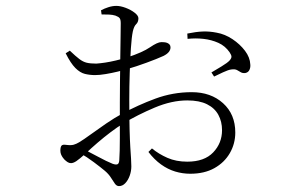

<svg xmlns="http://www.w3.org/2000/svg" viewBox="-20 -574 1040 652"><path d="M325 -525 323 -539Q334 -545 348 -549.5Q362 -554 375 -554Q389 -554 406.5 -547.5Q424 -541 437 -531Q450 -521 450 -512Q450 -499 442.5 -492Q435 -485 431 -467Q427 -448 424.5 -410Q422 -372 420.5 -326Q419 -280 419 -235Q419 -175 420 -136.5Q421 -98 422.5 -74Q424 -50 425 -35.5Q426 -21 426 -9Q426 7 420.5 22.5Q415 38 405.5 48Q396 58 384 58Q376 58 370 49.5Q364 41 356.5 29Q349 17 336 6Q323 -5 299 -23Q275 -41 252 -54L263 -68Q285 -57 313.5 -41.5Q342 -26 362 -18Q373 -14 378.5 -16Q384 -18 385 -29Q387 -58 387 -106Q387 -154 387 -226Q387 -259 387.5 -300Q388 -341 388.5 -380.5Q389 -420 389.5 -451Q390 -482 390 -495Q390 -507 386.5 -512Q383 -517 372 -521Q362 -524 351 -524.5Q340 -525 325 -525ZM217 -402Q237 -383 249.5 -373.5Q262 -364 274.5 -361Q287 -358 307 -358Q321 -359 337.5 -361.5Q354 -364 373 -368.5Q392 -373 412 -379Q464 -396 489.5 -413.5Q515 -431 528 -431Q533 -431 538.5 -430.5Q544 -430 548.5 -428Q553 -426 556 -422.5Q559 -419 559 -413Q559 -396 535 -384Q513 -374 477.5 -361Q442 -348 414 -340Q401 -336 380.5 -331Q360 -326 339 -322.5Q318 -319 303 -319Q285 -319 268.5 -323Q252 -327 236 -343Q220 -359 203 -393ZM249 -91Q264 -100 288 -117.5Q312 -135 340.5 -154.5Q369 -174 395 -188Q448 -217 507.5 -239Q567 -261 631 -261Q696 -261 737.5 -223.5Q779 -186 779 -124Q779 -86 760.5 -54Q742 -22 708 -3Q674 16 626 16Q600 16 575 8.5Q550 1 527 -15.5Q504 -32 484 -58L496 -70Q519 -51 548.5 -38Q578 -25 616 -25Q674 -25 704 -56.5Q734 -88 734 -132Q734 -161 721.5 -184Q709 -207 683 -220Q657 -233 616 -233Q563 -233 505 -208.5Q447 -184 399 -155Q378 -142 355.5 -125Q333 -108 311.5 -89.5Q290 -71 271 -53Q250 -34 239.5 -27Q229 -20 221 -20Q215 -20 209.5 -23.5Q204 -27 198 -33Q191 -41 188 -48Q185 -55 185 -62Q185 -75 189 -79.5Q193 -84 205 -82Q221 -80 230 -82.5Q239 -85 249 -91ZM617 -442 616 -460Q645 -466 668 -467Q691 -468 716 -463Q744 -458 769.5 -441Q795 -424 812 -401.5Q829 -379 830 -355Q831 -345 827 -336.5Q823 -328 813 -326Q804 -325 798 -328.5Q792 -332 785 -336Q778 -340 765 -338Q756 -337 737.5 -328.5Q719 -320 707 -314L698 -328Q710 -335 731.5 -348Q753 -361 760 -369Q766 -376 766 -381.5Q766 -387 760 -396Q745 -418 721.5 -428.5Q698 -439 671 -442Q644 -445 617 -442Z"/></svg>

Font: Noto Serif JP
Style: Regular
Weight: 200
Designer: Ryoko NISHIZUKA 西塚涼子 (kana & ideographs); Frank Grießhammer (Latin, Greek & Cyrillic); Wenlong ZHANG 张文龙 (bopomofo); San
Foundry: Adobe
Version: Version 2.001;hotconv 1.1.0;makeotfexe 2.6.0